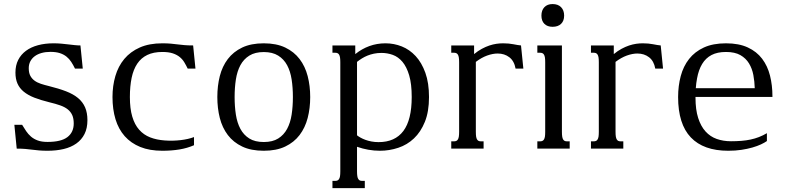

<svg xmlns="http://www.w3.org/2000/svg" viewBox="-20 -747 3956 965"><path d="M218.8 -33.7Q287.6 -33.7 319.1 -58.1Q350.6 -82.5 350.6 -126.5Q350.6 -151.4 343 -168.5Q335.4 -185.5 320.3 -197.5Q305.2 -209.5 282.2 -217.5Q259.3 -225.6 228.5 -232.9Q184.6 -243.7 152.3 -256.3Q120.1 -269 99.1 -286.4Q78.1 -303.7 67.9 -326.9Q57.6 -350.1 57.6 -382.3Q57.6 -418.5 71.5 -445.8Q85.4 -473.1 110.6 -491.7Q135.7 -510.3 171.1 -519.8Q206.5 -529.3 249 -529.3Q270 -529.3 288.3 -527.6Q306.6 -525.9 323.2 -523.9Q339.8 -522 355 -520.3Q370.1 -518.6 384.3 -518.6L396 -402.3H356.9Q348.1 -420.4 338.1 -435.8Q328.1 -451.2 314.2 -462.4Q300.3 -473.6 280.8 -480Q261.2 -486.3 233.4 -486.3Q209 -486.3 189 -480.7Q168.9 -475.1 154.5 -464.4Q140.1 -453.6 132.3 -438.5Q124.5 -423.3 124.5 -404.3Q124.5 -381.3 132.1 -366.7Q139.6 -352.1 153.1 -342Q166.5 -332 185.1 -325.9Q203.6 -319.8 225.6 -314.5Q275.4 -302.2 312 -288.1Q348.6 -273.9 372.3 -254.2Q396 -234.4 407.7 -207.3Q419.4 -180.2 419.4 -143.1Q419.4 -102.5 404.8 -73.5Q390.1 -44.4 363.5 -25.6Q336.9 -6.8 300 2Q263.2 10.7 218.8 10.7Q193.4 10.7 175.8 9Q158.2 7.3 142.1 5.4Q126 3.4 108.2 1.7Q90.3 0 64 0L52.2 -119.6H91.3Q101.1 -103.5 111.3 -88.1Q121.6 -72.8 135.7 -60.5Q149.9 -48.3 169.7 -41Q189.5 -33.7 218.8 -33.7Z M808.6 -41Q828.6 -39.6 848.6 -40Q868.7 -40.5 887.7 -42.7Q906.7 -44.9 923.8 -48.8Q940.9 -52.7 955.1 -58.1V-17.1Q921.4 -2.4 881.8 4.2Q842.3 10.7 795.9 10.7Q731.9 10.7 685.1 -8.3Q638.2 -27.3 606.9 -62.5Q575.7 -97.7 560.5 -147.7Q545.4 -197.8 545.4 -259.3Q545.4 -315.4 559.8 -364.7Q574.2 -414.1 604.7 -450.7Q635.3 -487.3 682.6 -508.3Q730 -529.3 795.9 -529.3Q821.3 -529.3 838.9 -527.6Q856.4 -525.9 872.6 -523.9Q888.7 -522 906.5 -520.3Q924.3 -518.6 950.7 -518.6L962.4 -402.3H923.3Q915.5 -418.5 906.5 -433.6Q897.5 -448.7 883.5 -460.2Q869.6 -471.7 848.6 -478.8Q827.6 -485.8 795.9 -485.8Q751.5 -485.8 720.5 -470.9Q689.5 -456.1 669.9 -427Q650.4 -397.9 641.6 -355.7Q632.8 -313.5 632.8 -259.3Q632.8 -201.2 644.8 -160.9Q656.7 -120.6 679.4 -95Q702.1 -69.3 734.6 -56.6Q767.1 -43.9 808.6 -41Z M1072.3 -259.3Q1072.3 -315.4 1084.7 -364.5Q1097.2 -413.6 1125 -450.2Q1152.8 -486.8 1197.3 -508.1Q1241.7 -529.3 1305.7 -529.3Q1369.1 -529.3 1413.6 -508.1Q1458 -486.8 1485.8 -450.2Q1513.7 -413.6 1526.4 -364.5Q1539.1 -315.4 1539.1 -259.3Q1539.1 -203.1 1526.4 -154.1Q1513.7 -105 1485.8 -68.4Q1458 -31.7 1413.6 -10.5Q1369.1 10.7 1305.7 10.7Q1241.7 10.7 1197.3 -10.5Q1152.8 -31.7 1125 -68.4Q1097.2 -105 1084.7 -154.1Q1072.3 -203.1 1072.3 -259.3ZM1159.2 -259.3Q1159.2 -212.4 1165.5 -171.1Q1171.9 -129.9 1188.2 -99.4Q1204.6 -68.8 1232.9 -51Q1261.2 -33.2 1305.7 -33.2Q1350.1 -33.2 1378.4 -51Q1406.7 -68.8 1423.1 -99.4Q1439.5 -129.9 1445.8 -171.1Q1452.1 -212.4 1452.1 -259.3Q1452.1 -306.2 1445.8 -347.4Q1439.5 -388.7 1423.1 -419.2Q1406.7 -449.7 1378.2 -467.5Q1349.6 -485.4 1305.7 -485.4Q1261.7 -485.4 1233.2 -467.5Q1204.6 -449.7 1188.2 -419.2Q1171.9 -388.7 1165.5 -347.4Q1159.2 -306.2 1159.2 -259.3Z M1774.4 -66.9Q1781.7 -61 1792.2 -55.2Q1802.7 -49.3 1816.4 -44.2Q1830.1 -39.1 1846.9 -35.9Q1863.8 -32.7 1882.8 -32.7Q1965.3 -32.7 2007.3 -88.6Q2049.3 -144.5 2049.3 -259.3Q2049.3 -325.2 2036.6 -368.2Q2023.9 -411.1 2002.7 -436.3Q1981.4 -461.4 1954.1 -471.2Q1926.8 -481 1897.5 -481Q1877 -481 1859.4 -477.3Q1841.8 -473.6 1826.9 -467.5Q1812 -461.4 1799.1 -453.4Q1786.1 -445.3 1774.4 -436ZM1774.4 113.8Q1774.4 128.9 1775.9 138.2Q1777.3 147.5 1780.8 152.8Q1784.2 158.2 1788.8 160.2Q1793.5 162.1 1800.3 162.1H1813.5V198.7H1650.9V162.1H1664.6Q1670.9 162.1 1675.8 160.2Q1680.7 158.2 1684.1 152.8Q1687.5 147.5 1689 138.2Q1690.4 128.9 1690.4 113.8V-433.6Q1690.4 -448.7 1689 -458Q1687.5 -467.3 1684.1 -472.7Q1680.7 -478 1675.8 -480Q1670.9 -481.9 1664.6 -481.9H1650.9V-518.6H1765.6V-475.1Q1798.3 -501.5 1836.4 -515.4Q1874.5 -529.3 1917.5 -529.3Q1960 -529.3 1999.3 -513.7Q2038.6 -498 2069.1 -465.1Q2099.6 -432.1 2117.9 -381.1Q2136.2 -330.1 2136.2 -259.3Q2136.2 -186 2115.5 -134.8Q2094.7 -83.5 2060.5 -51.3Q2026.4 -19 1981.7 -4.2Q1937 10.7 1889.6 10.7Q1860.4 10.7 1831.3 5.6Q1802.2 0.5 1774.4 -9.3Z M2371.6 -436V-85Q2371.6 -69.8 2373 -60.5Q2374.5 -51.3 2377.9 -45.9Q2381.3 -40.5 2386 -38.6Q2390.6 -36.6 2397.5 -36.6H2410.6V0H2248V-36.6H2261.7Q2268.1 -36.6 2272.9 -38.6Q2277.8 -40.5 2281.2 -45.9Q2284.7 -51.3 2286.1 -60.5Q2287.6 -69.8 2287.6 -85V-433.6Q2287.6 -448.7 2286.1 -458Q2284.7 -467.3 2281.2 -472.7Q2277.8 -478 2272.9 -480Q2268.1 -481.9 2261.7 -481.9H2248V-518.6H2362.8V-475.1Q2382.3 -491.2 2401.9 -501.7Q2421.4 -512.2 2439.7 -518.3Q2458 -524.4 2475.3 -526.9Q2492.7 -529.3 2508.3 -529.3Q2537.1 -529.3 2560.1 -524.7Q2583 -520 2598.6 -518.6L2610.4 -402.3H2571.3Q2564.5 -440.4 2540 -459.2Q2515.6 -478 2481.4 -478Q2456.5 -478 2428.2 -467.8Q2399.9 -457.5 2371.6 -436Z M2680.7 -518.6H2804.2V-85Q2804.2 -69.8 2805.7 -60.5Q2807.1 -51.3 2810.5 -45.9Q2814 -40.5 2818.6 -38.6Q2823.2 -36.6 2830.1 -36.6H2843.3V0H2680.7V-36.6H2694.3Q2700.7 -36.6 2705.6 -38.6Q2710.4 -40.5 2713.9 -45.9Q2717.3 -51.3 2718.8 -60.5Q2720.2 -69.8 2720.2 -85V-433.6Q2720.2 -448.7 2718.8 -458Q2717.3 -467.3 2713.9 -472.7Q2710.4 -478 2705.6 -480Q2700.7 -481.9 2694.3 -481.9H2680.7ZM2701.2 -668.5Q2701.2 -695.3 2716.1 -710.9Q2731 -726.6 2757.3 -726.6Q2784.7 -726.6 2800 -710.9Q2815.4 -695.3 2815.4 -668.5Q2815.4 -642.1 2800 -627.2Q2784.7 -612.3 2757.3 -612.3Q2731 -612.3 2716.1 -627.2Q2701.2 -642.1 2701.2 -668.5Z M3073.7 -436V-85Q3073.7 -69.8 3075.2 -60.5Q3076.7 -51.3 3080.1 -45.9Q3083.5 -40.5 3088.1 -38.6Q3092.8 -36.6 3099.6 -36.6H3112.8V0H2950.2V-36.6H2963.9Q2970.2 -36.6 2975.1 -38.6Q2980 -40.5 2983.4 -45.9Q2986.8 -51.3 2988.3 -60.5Q2989.7 -69.8 2989.7 -85V-433.6Q2989.7 -448.7 2988.3 -458Q2986.8 -467.3 2983.4 -472.7Q2980 -478 2975.1 -480Q2970.2 -481.9 2963.9 -481.9H2950.2V-518.6H3064.9V-475.1Q3084.5 -491.2 3104 -501.7Q3123.5 -512.2 3141.8 -518.3Q3160.2 -524.4 3177.5 -526.9Q3194.8 -529.3 3210.4 -529.3Q3239.3 -529.3 3262.2 -524.7Q3285.2 -520 3300.8 -518.6L3312.5 -402.3H3273.4Q3266.6 -440.4 3242.2 -459.2Q3217.8 -478 3183.6 -478Q3158.7 -478 3130.4 -467.8Q3102.1 -457.5 3073.7 -436Z M3628.9 -529.3Q3693.8 -529.3 3738.5 -508.5Q3783.2 -487.8 3810.5 -451.7Q3837.9 -415.5 3850.1 -366.9Q3862.3 -318.4 3862.3 -262.7V-259.8H3475.6V-256.3Q3475.6 -195.8 3489 -154.1Q3502.4 -112.3 3526.1 -86.2Q3549.8 -60.1 3582.5 -48.6Q3615.2 -37.1 3653.8 -37.1Q3682.1 -37.1 3706.3 -39.1Q3730.5 -41 3752.4 -45.7Q3774.4 -50.3 3794.4 -58.1Q3814.5 -65.9 3834.5 -77.6V-38.1Q3822.8 -29.8 3804.4 -21.2Q3786.1 -12.7 3761.5 -5.6Q3736.8 1.5 3706.5 6.1Q3676.3 10.7 3640.1 10.7Q3516.1 10.7 3452.1 -56.4Q3388.2 -123.5 3388.2 -259.3Q3388.2 -315.4 3401.4 -364.7Q3414.6 -414.1 3443.4 -450.7Q3472.2 -487.3 3517.8 -508.3Q3563.5 -529.3 3628.9 -529.3ZM3773.4 -303.7Q3772.5 -337.4 3766.4 -369.9Q3760.3 -402.3 3744.6 -428.2Q3729 -454.1 3701.2 -470Q3673.3 -485.8 3628.9 -485.8Q3585.4 -485.8 3556.2 -470.5Q3526.9 -455.1 3509 -425.5Q3491.2 -396 3483.4 -353Q3479 -330.1 3477.1 -303.7Z"/></svg>

Font: Arian AMU Serif
Style: Regular
Weight: 400
Designer: Ruben Hakobyan (Tarumian)
Foundry: Ruben Hakobyan (Tarumian)
Version: Version 1.002